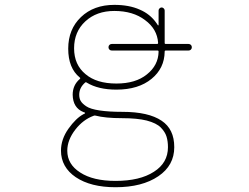

<svg xmlns="http://www.w3.org/2000/svg" viewBox="-20 -576 1040 801"><path d="M461.9 205.1Q358.4 205.1 295.9 163.1Q265.6 142.6 250 114.7Q234.4 86.9 234.4 52.7Q234.4 4.9 265.6 -39.1Q296.9 -83 328.1 -99.6L334 -102.5Q335 -103.5 335 -104.5Q335 -105.5 334 -106.4L328.1 -108.4Q284.2 -126 283.2 -180.7Q283.2 -220.7 312.5 -246.1L313.5 -247.1Q316.4 -250 313.5 -252L312.5 -252.9Q264.6 -292 264.6 -373Q264.6 -454.1 317.9 -504.9Q371.1 -555.7 457 -555.7Q518.6 -555.7 562.5 -536.1Q606.4 -517.6 632.8 -479.5L638.7 -470.7Q639.6 -469.7 640.6 -470.2Q641.6 -470.7 641.6 -471.7V-532.2Q641.6 -537.1 645.5 -541Q649.4 -544.9 654.3 -544.9Q659.2 -544.9 663.1 -541Q667 -537.1 667 -532.2V-396.5Q667 -392.6 671.9 -392.6H766.6Q772.5 -392.6 776.4 -388.7Q780.3 -384.8 780.3 -378.9Q780.3 -373 776.4 -369.1Q772.5 -365.2 766.6 -365.2H671.9Q667 -365.2 667 -361.3V-360.4Q666 -291 612.3 -247.1Q557.6 -202.1 465.8 -202.1Q389.6 -202.1 341.8 -231.4Q337.9 -234.4 335 -231.4Q310.5 -210 310.5 -180.7Q310.5 -166 316.4 -155.3Q322.3 -144.5 339.4 -132.8Q356.4 -121.1 395.5 -115.2Q433.6 -109.4 490.2 -109.4Q599.6 -109.4 654.3 -72.3Q680.7 -54.7 693.8 -27.3Q707 0 707 38.1Q707 76.2 690.4 106.4Q673.8 136.7 640.6 159.2Q573.2 205.1 461.9 205.1ZM294.9 -36.1Q260.7 7.8 260.7 52.7Q260.7 109.4 314.5 143.6Q368.2 178.7 461.9 178.7Q563.5 178.7 622.1 140.6Q680.7 103.5 680.7 38.1Q680.7 13.7 674.8 -5.9Q668.9 -25.4 650.9 -43.9Q632.8 -62.5 591.8 -73.2Q551.8 -83 490.2 -83Q418.9 -83 377.9 -93.8Q374 -94.7 370.1 -92.8Q327.1 -77.1 294.9 -36.1ZM457 -530.3Q382.8 -530.3 335.9 -486.8Q289.1 -443.4 289.1 -374.5Q289.1 -305.7 336.9 -266.6Q382.8 -227.5 465.8 -227.5Q545.9 -227.5 592.8 -265.6Q640.6 -303.7 641.6 -360.4V-361.3Q641.6 -365.2 637.7 -365.2H446.3Q440.4 -365.2 436.5 -369.1Q432.6 -373 432.6 -378.9Q432.6 -384.8 436.5 -388.7Q440.4 -392.6 446.3 -392.6H635.7Q639.6 -392.6 639.6 -396.5V-397.5Q635.7 -455.1 585 -492.2Q535.2 -530.3 457 -530.3Z"/></svg>

Font: Rounded-X Mgen+ 1m thin
Style: Regular
Weight: 100
Designer: [Source Han Sans]
Ryoko NISHIZUKA  (kana & ideographs); Paul D. Hunt (Latin, Greek & Cyrillic); Wenlong ZHANG  (bopomofo
Version: Version 1.059.20150602